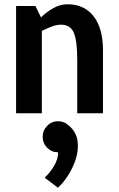

<svg xmlns="http://www.w3.org/2000/svg" viewBox="-20 -528 555 895"><path d="M460 0H340V-250Q340 -338 324 -375.5Q308 -413 264 -413Q244 -413 220.5 -404Q197 -395 175 -384V0H55V-500H145L171 -447Q197 -472 228.5 -490Q260 -508 294 -508H295Q371 -508 414.5 -454.5Q458 -401 460 -302V-250ZM251 182Q221 182 200 161Q179 140 179 110Q179 80 200 58.5Q221 37 251 37Q280 37 301 58V57Q336 88 341.5 129Q347 170 333.5 212.5Q320 255 296.5 291Q273 327 250 347L188 300Q212 279 231.5 246.5Q251 214 251 182Z"/></svg>

Font: Epunda Sans SemiBold
Style: Regular
Weight: 600
Designer: Simon Atzbach
Foundry: typofactur
Version: Version 2.204; ttfautohint (v1.8.4.7-5d5b)